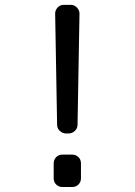

<svg xmlns="http://www.w3.org/2000/svg" viewBox="-20 -750 540 770"><path d="M230.5 0Q215.8 0 205.6 -9.8Q195.3 -19.5 195.3 -35.2V-94.7Q195.3 -109.4 205.1 -119.6Q214.8 -129.9 230.5 -129.9H269.5Q284.2 -129.9 294.4 -120.1Q304.7 -110.4 304.7 -94.7V-35.2Q304.7 -20.5 294.9 -10.3Q285.2 0 269.5 0ZM245.1 -214.8Q230.5 -214.8 219.7 -225.1Q209 -235.4 209 -250L201.2 -695.3Q201.2 -709 210.9 -719.7Q220.7 -730.5 235.4 -730.5H264.6Q278.3 -730.5 288.6 -719.7Q298.8 -709 298.8 -695.3L291 -250Q291 -235.4 280.3 -225.1Q269.5 -214.8 254.9 -214.8Z"/></svg>

Font: Rounded-L Mgen+ 2m regular
Style: Regular
Weight: 400
Designer: [Source Han Sans]
Ryoko NISHIZUKA  (kana & ideographs); Paul D. Hunt (Latin, Greek & Cyrillic); Wenlong ZHANG  (bopomofo
Version: Version 1.059.20150602